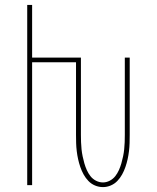

<svg xmlns="http://www.w3.org/2000/svg" viewBox="-20 -755 640 783"><path d="M400 8Q383 8 367.5 1.5Q352 -5 340.5 -17Q329 -29 321 -43.5Q313 -58 307.5 -74Q302 -90 298.5 -106Q295 -122 293 -138.5Q291 -155 290.5 -171.5Q290 -188 290 -205V-501H111V0H91V-735H111V-520H310V-205Q310 -190 310.5 -175.5Q311 -161 312.5 -146.5Q314 -132 317 -117.5Q320 -103 324 -89Q328 -75 334 -61.5Q340 -48 349 -36.5Q358 -25 371.5 -18Q385 -11 400 -11Q414 -11 427.5 -18Q441 -25 450 -36.5Q459 -48 465 -61.5Q471 -75 475 -89Q479 -103 482 -117.5Q485 -132 486.5 -146.5Q488 -161 488.5 -175.5Q489 -190 489 -205V-520H509V-205Q509 -188 508.5 -171.5Q508 -155 506 -138.5Q504 -122 500.5 -106Q497 -90 491.5 -74Q486 -58 478 -43.5Q470 -29 458.5 -17Q447 -5 431.5 1.5Q416 8 400 8Z"/></svg>

Font: Iosevka Thin Extended
Style: Regular
Weight: 100
Width: 7
Monospace: yes
Designer: Belleve Invis
Foundry: Belleve Invis
Version: Version 32.5.0; ttfautohint (v1.8.4)